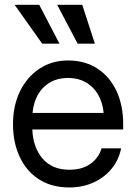

<svg xmlns="http://www.w3.org/2000/svg" viewBox="-20 -784 576 815"><path d="M274.4 11.7Q198.7 11.7 145.3 -22.9Q91.8 -57.6 63.5 -118.4Q35.2 -179.2 35.2 -256.8Q35.2 -335.4 64.9 -396.5Q94.7 -457.5 147.5 -492.4Q200.2 -527.3 268.6 -527.3Q340.3 -527.3 393.1 -493.2Q445.8 -459 474.4 -397.9Q502.9 -336.9 502.9 -256.8V-234.4H117.2Q120.1 -158.7 160.6 -111.1Q201.2 -63.5 274.4 -63.5Q329.6 -63.5 364.5 -88.9Q399.4 -114.3 411.1 -154.3H494.1Q484.4 -105 453.6 -67.6Q422.9 -30.3 376.7 -9.3Q330.6 11.7 274.4 11.7ZM118.2 -304.7H419.9Q413.1 -373 372.6 -413.1Q332 -453.1 268.6 -453.1Q205.1 -453.1 164.8 -413.1Q124.5 -373 118.2 -304.7ZM309.6 -598.6 222.7 -763.7H329.1L382.8 -598.6ZM159.2 -598.6 42 -763.7H146.5L232.4 -598.6Z"/></svg>

Font: Inter Display
Style: Regular
Weight: 400
Designer: Rasmus Andersson
Foundry: rsms
Version: Version 4.000;git-37864ae